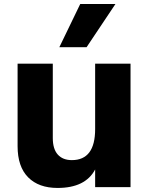

<svg xmlns="http://www.w3.org/2000/svg" viewBox="-20 -886 730 943"><path d="M66.4 -168V-573.2H239.3V-208Q239.3 -154.3 263.7 -127Q288.1 -99.6 333 -99.6Q447.3 -99.6 447.3 -252V-573.2H621.1V33.2H447.3V-53.7Q399.4 37.1 262.7 37.1Q169.9 37.1 118.2 -15.1Q66.4 -67.4 66.4 -168ZM271.5 -654.3 374 -866.2H546.9L405.3 -654.3Z"/></svg>

Font: GenEi M Gothic v2 Heavy
Style: Regular
Weight: 800
Version: Version 2.0